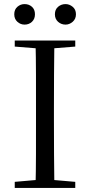

<svg xmlns="http://www.w3.org/2000/svg" viewBox="-20 -928 445 948"><path d="M101.3 -806.5Q81.2 -806.5 65.8 -820.4Q50.4 -834.4 50.4 -857.4Q50.4 -881.1 65.8 -894.4Q81.2 -907.8 101.3 -907.8Q123 -907.8 137.8 -894.4Q152.6 -881.1 152.6 -857.4Q152.6 -834.4 137.8 -820.4Q123 -806.5 101.3 -806.5ZM303.7 -806.5Q282.4 -806.5 266.7 -820.4Q251.1 -834.4 251.1 -857.4Q251.1 -881.1 266.7 -894.4Q282.4 -907.8 303.7 -907.8Q322.8 -907.8 338.9 -894.4Q355 -881.1 355 -857.4Q355 -834.4 338.9 -820.4Q322.8 -806.5 303.7 -806.5ZM52.8 0V-30.1L190.9 -42.1H212.5L351.6 -30.1V0ZM155.3 0Q157.5 -83.6 157.6 -167.7Q157.7 -251.7 157.7 -336.8V-391.1Q157.7 -476.1 157.6 -560.4Q157.5 -644.8 155.3 -728H248.5Q247.3 -645.2 246.8 -560.7Q246.3 -476.1 246.3 -391.1V-337Q246.3 -252.2 246.8 -168.1Q247.3 -84.1 248.5 0ZM52.8 -698V-728H351.6V-698L212.5 -686.9H190.9Z"/></svg>

Font: Noto Serif HK ExtraLight
Style: Regular
Weight: 200
Designer: Ryoko NISHIZUKA 西塚涼子 (kana & ideographs); Frank Grießhammer (Latin, Greek & Cyrillic); Wenlong ZHANG 张文龙 (bopomofo); San
Foundry: Adobe
Version: Version 2.002-H1;hotconv 1.1.0;makeotfexe 2.6.0